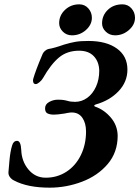

<svg xmlns="http://www.w3.org/2000/svg" viewBox="-20 -852 643 886"><path d="M45 -19Q34 -24 26 -34.5Q18 -45 19 -58Q20 -67 23.5 -109.5Q27 -152 36 -181Q42 -202 59 -202Q76 -202 78 -160Q80 -107 111.5 -69.5Q143 -32 191 -32Q244 -32 286.5 -59.5Q329 -87 353 -136Q377 -185 377 -245Q377 -284 360 -308.5Q343 -333 311 -333Q303 -333 292.5 -331Q282 -329 277 -328Q245 -323 229 -323Q211 -323 199.5 -328.5Q188 -334 188 -352Q188 -371 207 -381.5Q226 -392 247 -392Q266 -392 276.5 -390Q287 -388 290 -387Q305 -382 326 -382Q357 -382 382.5 -400.5Q408 -419 423 -452Q438 -485 438 -526Q437 -567 413 -592.5Q389 -618 345 -618Q290 -618 252.5 -587Q215 -556 178 -491Q173 -482 162.5 -473Q152 -464 145 -464Q137 -464 134 -471Q131 -478 133 -487Q144 -526 175 -599Q179 -610 188 -617.5Q197 -625 204 -626Q230 -630 275 -646Q305 -655 328 -659Q351 -663 388 -663Q471 -663 519.5 -628Q568 -593 568 -531Q568 -474 527 -431Q486 -388 422 -370Q416 -368 415 -365Q414 -362 419 -360Q460 -346 491 -310Q522 -274 523 -226Q523 -149 477 -95Q431 -41 358.5 -13.5Q286 14 209 14Q107 14 45 -19ZM253 -745Q253 -781 280 -806.5Q307 -832 346 -832Q371 -832 387.5 -813.5Q404 -795 404 -770Q404 -738 376.5 -713.5Q349 -689 312 -689Q287 -689 270 -706Q253 -723 253 -745ZM451 -744Q451 -781 477.5 -806.5Q504 -832 545 -832Q570 -832 586.5 -813.5Q603 -795 603 -770Q603 -738 575 -713.5Q547 -689 511 -689Q486 -689 468.5 -705.5Q451 -722 451 -744Z"/></svg>

Font: EB Garamond
Style: Bold Italic
Weight: 700
Italic angle: -17.2°
Designer: Georg Duffner and Octavio Pardo
Foundry: Georg Duffner
Version: Version 1.000